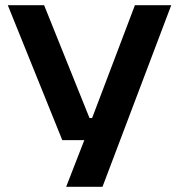

<svg xmlns="http://www.w3.org/2000/svg" viewBox="-20 -540 690 740"><path d="M375 180H235L305 0H220L10 -520H150L325 -85H335L500 -520H640Z"/></svg>

Font: Prosto One
Style: Regular
Weight: 400
Designer: Pavel Emelyanov and Jovanny lemonad
Foundry: Pavel Emelyanov and Jovanny Lemonad
Version: Version 1.001